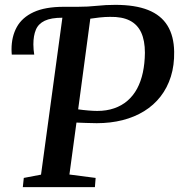

<svg xmlns="http://www.w3.org/2000/svg" viewBox="-20 -771 738 791"><path d="M74 0 78 -38 149 -51.5 237 -698 227 -717 243 -743H300.5Q342 -743 378.8 -747Q415.5 -751 455 -751Q537 -751 590.2 -729.8Q643.5 -708.5 670 -665.5Q696.5 -622.5 697.5 -558Q698.5 -502 684 -455.8Q669.5 -409.5 641.5 -373.5Q613.5 -337.5 573.8 -313Q534 -288.5 484.8 -276Q435.5 -263.5 378.5 -263.5Q358 -263.5 334.8 -264.5Q311.5 -265.5 295 -266L266 -52L374 -38L371 0ZM380.5 -314Q419 -314 450.2 -324.8Q481.5 -335.5 505.2 -356Q529 -376.5 544.8 -405.8Q560.5 -435 568.5 -472.2Q576.5 -509.5 577 -553.5Q577 -603.5 561.8 -636.8Q546.5 -670 514.8 -686.2Q483 -702.5 433 -701.5Q413.5 -701.5 390 -699Q366.5 -696.5 352 -694L302 -320.5Q323 -317.5 344 -315.8Q365 -314 380.5 -314ZM28.5 -546Q28 -551.5 27.8 -556.2Q27.5 -561 27.5 -568Q27.5 -620 49.2 -659.5Q71 -699 118.5 -721Q166 -743 243 -743L237 -698Q190.5 -698 164.2 -685.5Q138 -673 127.8 -648.5Q117.5 -624 117.5 -588Q117.5 -576 118.5 -566Q119.5 -556 121 -546Z"/></svg>

Font: Merriweather 36pt Medium
Style: Italic
Weight: 500
Italic angle: -7.8°
Version: Version 2.101